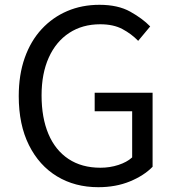

<svg xmlns="http://www.w3.org/2000/svg" viewBox="-20 -766 729 799"><path d="M389 13Q292 13 217.5 -32Q143 -77 100.5 -162Q58 -247 58 -366Q58 -455 83 -525.5Q108 -596 153.5 -645Q199 -694 260 -720Q321 -746 394 -746Q471 -746 522 -717.5Q573 -689 605 -656L555 -596Q527 -625 489.5 -645Q452 -665 397 -665Q323 -665 268 -629Q213 -593 183 -526.5Q153 -460 153 -369Q153 -276 181.5 -208.5Q210 -141 265 -104.5Q320 -68 398 -68Q437 -68 472.5 -79.5Q508 -91 530 -111V-303H374V-380H615V-72Q579 -35 520.5 -11Q462 13 389 13Z"/></svg>

Font: Noto Sans KR
Style: Regular
Weight: 400
Designer: Ryoko NISHIZUKA  (kana, bopomofo & ideographs); Paul D. Hunt (Latin, Greek & Cyrillic); Sandoll Communications , Soo-you
Foundry: Adobe
Version: Version 2.004-H2;hotconv 1.0.118;makeotfexe 2.5.65603